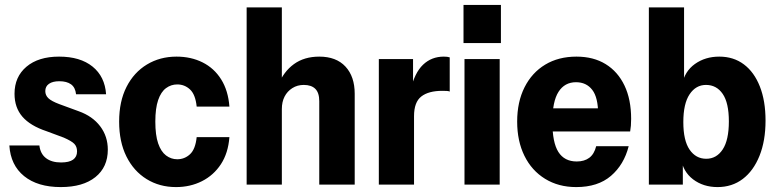

<svg xmlns="http://www.w3.org/2000/svg" viewBox="-20 -750 3155 780"><path d="M227 10Q133 10 78 -34.5Q23 -79 18 -159H140Q144 -125 167 -107.5Q190 -90 228 -90Q261 -90 277 -101.5Q293 -113 293 -135Q293 -154 282 -165.5Q271 -177 239 -191L169 -217Q103 -239 71 -276Q39 -313 39 -369Q39 -438 87.5 -479Q136 -520 220 -520Q306 -520 356 -479.5Q406 -439 411 -367H289Q286 -395 268.5 -407.5Q251 -420 221 -420Q194 -420 179 -409.5Q164 -399 164 -380Q164 -363 176.5 -351Q189 -339 221 -327L300 -298Q356 -278 387 -237Q418 -196 418 -142Q418 -71 367.5 -30.5Q317 10 227 10Z M695 10Q628 10 575.5 -22.5Q523 -55 493.5 -114.5Q464 -174 464 -256Q464 -338 494 -397Q524 -456 577 -488Q630 -520 697 -520Q756 -520 803 -496.5Q850 -473 878.5 -427.5Q907 -382 912 -317H779Q774 -366 752 -386.5Q730 -407 700 -407Q675 -407 654.5 -392Q634 -377 622.5 -343.5Q611 -310 611 -256Q611 -201 622.5 -167.5Q634 -134 654.5 -118.5Q675 -103 700 -103Q730 -103 752 -123.5Q774 -144 779 -193H912Q907 -128 877.5 -83Q848 -38 800.5 -14Q753 10 695 10Z M982 0V-720H1125V0ZM1277 0V-339Q1277 -373 1261 -389Q1245 -405 1214 -405Q1188 -405 1167.5 -392Q1147 -379 1136 -357.5Q1125 -336 1125 -307L1110 -404Q1132 -459 1174 -489.5Q1216 -520 1277 -520Q1346 -520 1383.5 -479.5Q1421 -439 1421 -369V0Z M1519 0V-510H1658V-387H1662V0ZM1662 -278 1648 -384Q1664 -454 1698.5 -487Q1733 -520 1783 -520Q1798 -520 1807 -517V-378Q1803 -380 1795.5 -380.5Q1788 -381 1777 -381Q1721 -381 1691.5 -358Q1662 -335 1662 -278Z M1867 0V-510H2010V0ZM1863 -575V-730H2015V-575Z M2321 10Q2249 10 2194.5 -23.5Q2140 -57 2110.5 -117Q2081 -177 2081 -256Q2081 -336 2111 -395.5Q2141 -455 2195 -487.5Q2249 -520 2322 -520Q2391 -520 2440.5 -489.5Q2490 -459 2517 -402.5Q2544 -346 2544 -267Q2544 -252 2543 -239.5Q2542 -227 2540 -216H2166V-310H2437L2410 -285Q2410 -354 2386 -385Q2362 -416 2320 -416Q2274 -416 2249 -377Q2224 -338 2224 -255Q2224 -171 2248.5 -132.5Q2273 -94 2323 -94Q2354 -94 2374 -109Q2394 -124 2402 -156H2534Q2515 -81 2462 -35.5Q2409 10 2321 10Z M2895 10Q2837 10 2795.5 -21.5Q2754 -53 2746 -109L2754 -110V0H2616V-720H2759V-404L2751 -406Q2761 -460 2803 -490Q2845 -520 2902 -520Q2960 -520 3002 -488.5Q3044 -457 3067 -398.5Q3090 -340 3090 -260Q3090 -178 3065.5 -117Q3041 -56 2997.5 -23Q2954 10 2895 10ZM2849 -105Q2891 -105 2916 -143Q2941 -181 2941 -257Q2941 -332 2916 -368.5Q2891 -405 2848 -405Q2807 -405 2781.5 -367Q2756 -329 2756 -254Q2756 -179 2781.5 -142Q2807 -105 2849 -105Z"/></svg>

Font: Instrument Sans SemiCondensed
Style: Bold
Weight: 700
Width: 4
Designer: Rodrigo Fuenzalida
Foundry: fragTYPE
Version: Version 1.000;gftools[0.9.28]